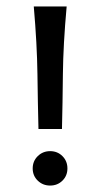

<svg xmlns="http://www.w3.org/2000/svg" viewBox="-20 -573 322 602"><path d="M100.6 -168.5Q98.6 -248 97.4 -340.8Q96.2 -433.6 85.9 -552.7H189Q178.2 -433.6 177.2 -340.8Q176.3 -248 174.3 -168.5ZM137.2 8.8Q114.3 8.8 98.4 -6.6Q82.5 -22 82.5 -44.9Q82.5 -67.9 98.4 -83.5Q114.3 -99.1 137.2 -99.1Q160.2 -99.1 175.8 -83.5Q191.4 -67.9 191.4 -44.9Q191.4 -22 175.8 -6.6Q160.2 8.8 137.2 8.8Z"/></svg>

Font: Harmattan Medium
Style: Regular
Weight: 500
Designer: George W. Nuss III and SIL International
Foundry: SIL International
Version: Version 4.000